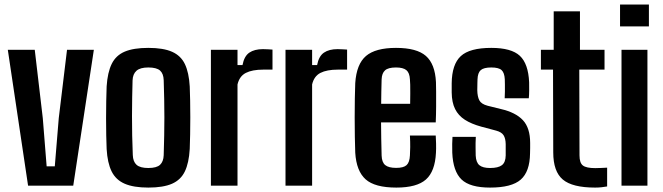

<svg xmlns="http://www.w3.org/2000/svg" viewBox="-20 -820 2930 848"><path d="M104 0 14.5 -600H133.5L169 -298L186 -85.5H222L239.5 -298L276 -600H394.5L303.5 0Z M635 8.5Q570 8.5 530.8 -8.5Q491.5 -25.5 473 -63Q454.5 -100.5 451 -162Q450 -187 449.2 -222.2Q448.5 -257.5 448.5 -297Q448.5 -336.5 449.2 -373.5Q450 -410.5 451 -438.5Q455 -500.5 473.5 -538Q492 -575.5 531 -592Q570 -608.5 635 -608.5Q701.5 -608.5 740.2 -591.2Q779 -574 796.8 -536.5Q814.5 -499 818 -438.5Q819 -412 819.8 -376.2Q820.5 -340.5 820.5 -301.8Q820.5 -263 819.8 -226.5Q819 -190 818 -162Q814.5 -100.5 796.5 -63Q778.5 -25.5 739.8 -8.5Q701 8.5 635 8.5ZM635 -78Q672 -78 687 -92.2Q702 -106.5 703 -134.5Q704.5 -179.5 705.2 -220.8Q706 -262 706 -301.8Q706 -341.5 705.2 -382Q704.5 -422.5 703 -466Q702 -495 686.8 -508.5Q671.5 -522 635 -522Q599 -522 582.8 -507.5Q566.5 -493 565.5 -465Q564.5 -430 563.8 -390Q563 -350 563 -307.5Q563 -265 563.8 -221.8Q564.5 -178.5 566.5 -135.5Q567.5 -106 583.2 -92Q599 -78 635 -78Z M911.5 0V-600H1029V-532.5H1051Q1058.5 -572 1081.2 -587.5Q1104 -603 1141.5 -603Q1153 -603 1164 -602.2Q1175 -601.5 1183.5 -601V-512.5H1143Q1094 -512.5 1065.8 -498Q1037.5 -483.5 1029 -447V0Z M1241 0V-600H1358.5V-532.5H1380.5Q1388 -572 1410.8 -587.5Q1433.5 -603 1471 -603Q1482.5 -603 1493.5 -602.2Q1504.5 -601.5 1513 -601V-512.5H1472.5Q1423.5 -512.5 1395.2 -498Q1367 -483.5 1358.5 -447V0Z M1730.5 8.5Q1635.5 8.5 1594.8 -28Q1554 -64.5 1549 -145.5Q1548 -175.5 1547.2 -216.2Q1546.5 -257 1546.5 -301Q1546.5 -345 1547.2 -385Q1548 -425 1549 -453Q1554.5 -537 1596.5 -572.8Q1638.5 -608.5 1729 -608.5Q1820.5 -608.5 1861 -573Q1901.5 -537.5 1905.5 -457.5Q1906 -445.5 1906.2 -415.8Q1906.5 -386 1906.2 -349Q1906 -312 1904.5 -279.5H1663Q1663 -244.5 1663.8 -208.2Q1664.5 -172 1665.5 -133Q1666.5 -103 1681.5 -90.8Q1696.5 -78.5 1730 -78.5Q1762.5 -78.5 1775.8 -90.8Q1789 -103 1790.5 -133.5Q1791.5 -148.5 1791.8 -170.8Q1792 -193 1790.5 -221.5H1904.5Q1905.5 -210 1906 -186Q1906.5 -162 1905.5 -145.5Q1901.5 -63 1861.2 -27.2Q1821 8.5 1730.5 8.5ZM1663.5 -361.5H1791.5Q1792 -384 1792 -406.2Q1792 -428.5 1791.8 -445.5Q1791.5 -462.5 1790.5 -469.5Q1789 -498.5 1774.8 -510.2Q1760.5 -522 1729 -522Q1694.5 -522 1680.5 -509.2Q1666.5 -496.5 1665.5 -469.5Q1665 -442 1664.2 -415Q1663.5 -388 1663.5 -361.5Z M2144.5 8.5Q2055.5 8.5 2018.2 -27.5Q1981 -63.5 1977.5 -145.5Q1977 -166 1977.2 -184.2Q1977.5 -202.5 1978.5 -215.5H2081.5Q2080 -186 2080.5 -166.8Q2081 -147.5 2081 -133Q2082.5 -102.5 2097.5 -90.2Q2112.5 -78 2144.5 -78Q2180.5 -78 2196.8 -90.5Q2213 -103 2213.5 -133.5Q2213.5 -147.5 2213.5 -153.5Q2213.5 -159.5 2213.5 -165.2Q2213.5 -171 2213.5 -183.5Q2213 -208.5 2204.2 -222.5Q2195.5 -236.5 2171.5 -243L2106 -260.5Q2062 -272.5 2033.2 -291Q2004.5 -309.5 1990 -338.5Q1975.5 -367.5 1975 -411.5Q1975 -424 1975 -433.2Q1975 -442.5 1975 -452.5Q1976 -536 2015.2 -572.2Q2054.5 -608.5 2150 -608.5Q2238.5 -608.5 2276 -573.5Q2313.5 -538.5 2317 -456.5Q2317.5 -446 2317.2 -422Q2317 -398 2315.5 -386H2209Q2210 -399 2210 -415Q2210 -431 2210 -445.8Q2210 -460.5 2209.5 -470Q2208 -498.5 2195.5 -510.2Q2183 -522 2150 -522Q2116.5 -522 2103.2 -510.2Q2090 -498.5 2089 -469.5Q2089 -464 2088.5 -453Q2088 -442 2088 -421.5Q2088.5 -393.5 2097 -377Q2105.5 -360.5 2133.5 -353L2192 -338.5Q2257.5 -323.5 2289.5 -289.2Q2321.5 -255 2321.5 -188.5Q2321.5 -176.5 2321.5 -166Q2321.5 -155.5 2321 -142.5Q2320 -62 2280 -26.8Q2240 8.5 2144.5 8.5Z M2608.5 8.5Q2508 8.5 2465.8 -27Q2423.5 -62.5 2423.5 -147L2422.5 -512.5H2369V-600H2425.5V-770H2541.5V-600H2650V-512.5H2538.5L2539.5 -133.5Q2539.5 -100.5 2554.5 -89Q2569.5 -77.5 2609 -77.5Q2623.5 -77.5 2635.2 -78.2Q2647 -79 2661.5 -79.5V3.5Q2649.5 5.5 2636.8 7Q2624 8.5 2608.5 8.5Z M2718.5 -703.5V-800H2846V-703.5ZM2725 0V-600H2839.5V0Z"/></svg>

Font: Big Shoulders Text Thin
Style: Bold
Weight: 700
Version: Version 2.002